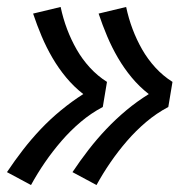

<svg xmlns="http://www.w3.org/2000/svg" viewBox="-23 -611 543 551"><path d="M254 -80 185 -117Q207 -150 231 -181Q255 -212 282 -240.5Q309 -269 339.5 -294.5Q370 -320 404 -341Q377 -362 355 -388.5Q333 -415 315.5 -445Q298 -475 284.5 -507Q271 -539 260 -572L339 -591Q346 -558 357.5 -527.5Q369 -497 385 -469Q401 -441 423 -417Q445 -393 472 -376L460 -304Q426 -286 396.5 -261Q367 -236 341.5 -206.5Q316 -177 294 -145Q272 -113 254 -80ZM66 -80 -3 -117Q19 -150 43 -181Q67 -212 94 -240.5Q121 -269 152 -294.5Q183 -320 216 -341Q189 -362 167 -388.5Q145 -415 127.5 -445Q110 -475 96.5 -507Q83 -539 72 -572L151 -591Q158 -558 169.5 -527.5Q181 -497 197 -469Q213 -441 235 -417Q257 -393 284 -376L272 -304Q238 -286 208.5 -261Q179 -236 153.5 -206.5Q128 -177 106 -145Q84 -113 66 -80Z"/></svg>

Font: Iosevka Curly Medium
Style: Italic
Weight: 500
Italic angle: -9°
Monospace: yes
Designer: Belleve Invis
Foundry: Belleve Invis
Version: Version 22.1.2; ttfautohint (v1.8.4)